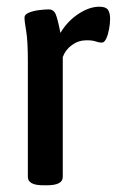

<svg xmlns="http://www.w3.org/2000/svg" viewBox="-20 -550 348 572"><path d="M109 2Q63 2 63 -23V-366Q63 -429 58 -457.5Q53 -486 53 -498Q53 -507 66.5 -512.5Q80 -518 97.5 -520Q115 -522 125 -522Q140 -522 146 -507.5Q152 -493 160 -452Q181 -487 213.5 -508.5Q246 -530 276 -530Q295 -530 301.5 -521Q308 -512 308 -494Q308 -480 305 -463.5Q302 -447 296.5 -435Q291 -423 283 -423Q275 -423 265.5 -426.5Q256 -430 238 -430Q214 -430 194.5 -416Q175 -402 167 -380V-23Q167 2 120 2Z"/></svg>

Font: Asap Condensed Medium
Style: Regular
Weight: 500
Width: 3
Designer: Pablo Cosgaya
Foundry: Omnibus-Type
Version: Version 3.001; ttfautohint (v1.8.4.7-5d5b)